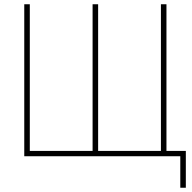

<svg xmlns="http://www.w3.org/2000/svg" viewBox="-20 -734 904 902"><path d="M827 148V0H94V-714H120V-25H415V-714H441V-25H736V-714H762V-25H853V148Z"/></svg>

Font: Noto Sans SemiCondensed Thin
Style: Regular
Weight: 100
Width: 4
Designer: Monotype Design Team
Foundry: Monotype Imaging Inc.
Version: Version 2.013; ttfautohint (v1.8.4.7-5d5b)